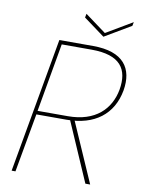

<svg xmlns="http://www.w3.org/2000/svg" viewBox="-94 -924 724 987"><g transform="rotate(10 268.0 -430.5)"><path d="M511 -506C492 -403 417 -326 273 -326H115L178 -684H334C485 -684 530 -615 511 -506ZM162 -704 37 0H57L112 -307H270C416 -307 509 -379 532 -506C552 -623 498 -704 338 -704ZM285 -315 422 0H447L309 -315ZM386 -780 276 -861 272 -841 382 -760 519 -841 523 -861Z"/></g></svg>

Font: Poppins Devanagari Thin
Style: Italic
Weight: 100
Italic angle: -10°
Designer: Ninad Kale (Devanagari), Jonny Pinhorn (Latin)
Foundry: Indian Type Foundry
Version: 4.005